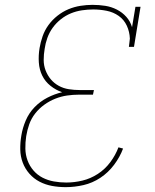

<svg xmlns="http://www.w3.org/2000/svg" viewBox="-20 -763 640 791"><path d="M251 8Q222 8 194.5 3Q167 -2 143 -14.5Q119 -27 101 -47.5Q83 -68 73.5 -93.5Q64 -119 63.5 -147.5Q63 -176 68 -205Q73 -236 86 -266.5Q99 -297 122 -321Q145 -345 175 -360.5Q205 -376 236 -383Q210 -392 188 -409.5Q166 -427 154 -451.5Q142 -476 140 -505.5Q138 -535 143 -565Q147 -589 155.5 -613.5Q164 -638 179.5 -659.5Q195 -681 216.5 -698Q238 -715 262 -725Q286 -735 311.5 -739Q337 -743 361 -743Q388 -743 413.5 -739Q439 -735 461.5 -723.5Q484 -712 500.5 -693.5Q517 -675 524 -651L538 -735H559L532 -570H511Q512 -578 513 -586.5Q514 -595 515 -604Q514 -632 502.5 -657Q491 -682 469 -697.5Q447 -713 419.5 -718.5Q392 -724 364 -724Q341 -724 317.5 -720.5Q294 -717 272 -708Q250 -699 230.5 -683.5Q211 -668 197 -648.5Q183 -629 175 -606.5Q167 -584 164 -562Q160 -539 160 -516Q160 -493 168 -472.5Q176 -452 189.5 -436Q203 -420 222 -409.5Q241 -399 263.5 -395.5Q286 -392 309 -392H367L363 -373H305Q281 -373 256.5 -369.5Q232 -366 208 -356.5Q184 -347 162.5 -331.5Q141 -316 125 -295.5Q109 -275 100.5 -251Q92 -227 88 -202Q84 -176 84.5 -150.5Q85 -125 93.5 -102Q102 -79 118 -60.5Q134 -42 155.5 -31Q177 -20 202 -15.5Q227 -11 253 -11Q286 -11 319.5 -19Q353 -27 383 -46.5Q413 -66 434.5 -95Q456 -124 468 -156L487 -151Q474 -116 450 -84Q426 -52 393.5 -30.5Q361 -9 324 -0.5Q287 8 251 8Z"/></svg>

Font: Iosevka HT Thin Extended
Style: Italic
Weight: 100
Width: 7
Italic angle: -9°
Monospace: yes
Designer: Belleve Invis
Foundry: Belleve Invis
Version: Version 32.3.0; ttfautohint (v1.8.4)